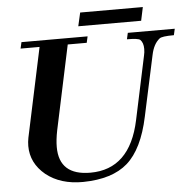

<svg xmlns="http://www.w3.org/2000/svg" viewBox="-56 -865 936 937"><g transform="rotate(-5 412.0 -396.5)"><path d="M824 -690 817 -659Q757 -659 746 -649Q716 -625 705 -572L641 -275Q608 -119 532 -52Q457 14 314 16Q203 17 132 -40Q62 -98 62 -182Q62 -192 63 -202Q64 -212 66 -222L159 -659H66L73 -690H397L390 -659H297L209 -245Q200 -200 200 -165Q200 -26 353 -26Q547 -26 597 -262L663 -572Q667 -588 667 -605Q667 -635 652 -650Q643 -659 587 -659L594 -690ZM664 -743H356L371 -809H678Z"/></g></svg>

Font: GFS Didot
Style: Bold Italic
Weight: 700
Italic angle: -12°
Designer: Designed by Takis Katsoulidis and George D. Matthiopoulos.
Foundry: Designed by Takis Katsoulidis and George D. Matthiopoulos.
Version: Version 1.0